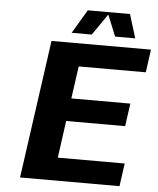

<svg xmlns="http://www.w3.org/2000/svg" viewBox="-58 -920 799 969"><g transform="rotate(5 341.0 -435.0)"><path d="M666 -584H665H326.2L303.2 -419.9H602.1L585.9 -304.2H287.1L261.2 -116.2H600.1L584 0H80.1L178.2 -700.2H682.1ZM560.1 -870.1H561L598.1 -750H496.1L452.1 -857.9L377.9 -750H275.9L347.2 -870.1Z"/></g></svg>

Font: Fivo Sans Modern
Style: Italic
Weight: 700
Designer: Alexander Slobzheninov
Foundry: Alexander Slobzheninov
Version: 1.0